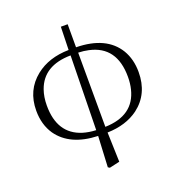

<svg xmlns="http://www.w3.org/2000/svg" viewBox="-155 -797 1055 1139"><g transform="rotate(-20 373.0 -228.0)"><path d="M400.4 -491.2 401.4 -22.5Q583 -27.3 620.1 -178.7Q628.9 -213.9 628.9 -255.9Q628.9 -448.2 464.8 -483.4Q434.6 -490.2 400.4 -491.2ZM343.8 -22.5 352.5 -491.2Q180.7 -489.3 133.8 -357.4Q118.2 -313.5 118.2 -258.8Q118.2 -81.1 260.7 -36.1Q298.8 -24.4 343.8 -22.5ZM399.4 -670.9V-525.4Q588.9 -522.5 662.1 -402.3Q698.2 -341.8 698.2 -260.7Q698.2 -123 597.7 -46.9Q519.5 10.7 402.3 13.7L408.2 200.2L343.8 214.8L333 208L342.8 13.7Q168 7.8 91.8 -100.6Q48.8 -164.1 48.8 -252Q48.8 -381.8 144.5 -458Q226.6 -523.4 352.5 -525.4L356.4 -670.9Z"/></g></svg>

Font: GenYoMin JP Light
Style: Regular
Weight: 300
Version: Version 1.001;PS 1;hotconv 16.6.51;makeotf.lib2.5.65220 DEVE